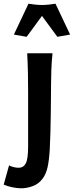

<svg xmlns="http://www.w3.org/2000/svg" viewBox="-89 -788 399 1038"><path d="M65 -768Q76 -766 98 -763.5Q120 -761 138 -761Q156 -761 178 -763.5Q200 -766 211 -768L290 -601L221 -589L138 -702L55 -589L-14 -601ZM63 -294Q63 -348 62 -395.5Q61 -443 58 -500H195Q190 -454 188.5 -408.5Q187 -363 187 -331Q187 -308 186.5 -265Q186 -222 185.5 -172Q185 -122 183.5 -70.5Q182 -19 180 20Q176 84 167.5 119Q159 154 142 177Q120 207 87.5 218.5Q55 230 26 230Q3 230 -24.5 224Q-52 218 -69 210L-40 106Q-30 112 -15 115.5Q0 119 12 119Q38 119 50.5 95Q63 71 63 4Z"/></svg>

Font: Cantora One
Style: Regular
Weight: 400
Designer: Pablo Impallari, Rodrigo Fuenzalida
Foundry: Pablo Impallari
Version: Version 1.002; ttfautohint (v0.8) -G 200 -r 50